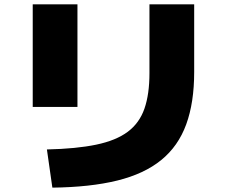

<svg xmlns="http://www.w3.org/2000/svg" viewBox="-20 -800 1040 880"><path d="M195 -115Q330 -118 421 -137Q512 -156 565.5 -196Q619 -236 642 -302Q665 -368 665 -465V-780H870V-470Q870 -330 833.5 -230Q797 -130 719 -66.5Q641 -3 517.5 27.5Q394 58 220 60ZM130 -310V-780H335V-310Z"/></svg>

Font: M PLUS 1 Thin Black
Style: Regular
Weight: 900
Version: Version 1.001